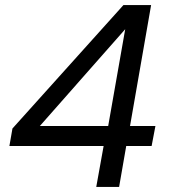

<svg xmlns="http://www.w3.org/2000/svg" viewBox="-20 -736 669 756"><path d="M388 -161H17L29 -230L466 -716H575L492 -240H592L577 -161H477L449 0H359ZM406 -240 473 -621 137 -240Z"/></svg>

Font: SVN-Poppins
Style: Italic
Weight: 400
Italic angle: -10°
Designer: Ninad Kale (Devanagari), Jonny Pinhorn (Latin)
Foundry: Indian Type Foundry
Version: Version 3.002 2017; ttfautohint (v1.8.3)